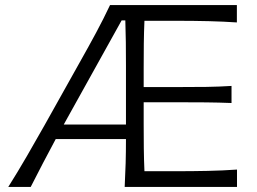

<svg xmlns="http://www.w3.org/2000/svg" viewBox="-20 -733 1008 753"><path d="M12.5 0Q48.5 -57 85.5 -120.8Q122.5 -184.5 154.5 -241.5L293 -489Q328 -551 357 -605Q386 -659 411.5 -713H909V-645Q857.5 -648.5 799.2 -650Q741 -651.5 661.5 -651.5H546.5Q544.5 -606.5 544 -561.8Q543.5 -517 543.5 -465.5V-391.5H669Q739.5 -391.5 790 -392.2Q840.5 -393 888 -396V-329Q838 -331 787.5 -331.5Q737 -332 668.5 -332H543.5V-246.5Q543.5 -195.5 544 -151Q544.5 -106.5 546.5 -61.5H668Q735 -61.5 794.5 -62.8Q854 -64 909.5 -68V0H469Q471.5 -48.5 472.8 -93.2Q474 -138 474 -187.5H198.5Q173.5 -141 148.5 -93.2Q123.5 -45.5 100.5 0ZM240.5 -263.5Q235 -254 230 -244.5H474V-475Q474 -525 473.5 -568.2Q473 -611.5 471.5 -653H457Z"/></svg>

Font: Commissioner Flair Light
Style: Regular
Weight: 300
Designer: Kostas Bartsokas
Foundry: Kostas Bartsokas
Version: Version 1.000; ttfautohint (v1.8.3)